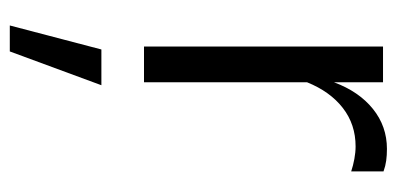

<svg xmlns="http://www.w3.org/2000/svg" viewBox="-229 -307 810 392"><g transform="rotate(90 176.0 -111.0)"><path d="M75 0V-488H148V-388Q167 -439 202.5 -467.5Q238 -496 284 -496Q297 -496 308 -494.5Q319 -493 330 -489V-423Q318 -427 304.5 -429.5Q291 -432 279 -432Q234 -432 200.5 -406Q167 -380 148 -333V0ZM32 274 81 87H154L85 274Z"/></g></svg>

Font: Red Hat Text VF
Style: Regular
Weight: 300
Designer: Pentagram, MCKL
Foundry: Pentagram, MCKL
Version: Version 1.023